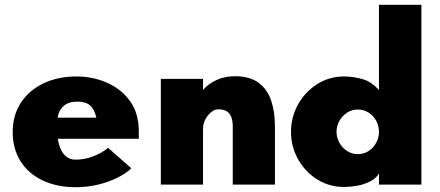

<svg xmlns="http://www.w3.org/2000/svg" viewBox="-20 -770 1834 801"><path d="M296 11Q217 11 157.5 -17.5Q98 -46 65.5 -97.5Q33 -149 33 -219Q33 -290 67.5 -342Q102 -394 162 -422.5Q222 -451 299 -451Q368 -451 427.5 -424.5Q487 -398 523 -347.5Q559 -297 559 -223V-191H191V-279H382Q374 -314 356 -330Q338 -346 303 -346Q271 -346 252 -333Q233 -320 225 -297.5Q217 -275 217 -245Q217 -202 225.5 -170Q234 -138 251.5 -121Q269 -104 295 -104Q326 -104 354.5 -113Q383 -122 403.5 -134Q424 -146 430 -154L528 -68Q509 -49 473.5 -30.5Q438 -12 392 -0.5Q346 11 296 11Z M651 0V-441H827V-395Q850 -421 884 -436.5Q918 -452 960 -452Q1022 -452 1058.5 -425Q1095 -398 1111 -351Q1127 -304 1127 -242V0H951V-242Q951 -268 944 -284Q937 -300 923.5 -307Q910 -314 889 -314Q876 -314 861.5 -302.5Q847 -291 837 -272.5Q827 -254 827 -232V0Z M1415 10Q1353 10 1302.5 -22Q1252 -54 1223 -106.5Q1194 -159 1194 -220Q1194 -281 1223 -333.5Q1252 -386 1302.5 -418.5Q1353 -451 1415 -451Q1453 -451 1492 -440Q1531 -429 1561 -394V-750H1738V0H1561V-46Q1548 -25 1523 -12.5Q1498 0 1469.5 5Q1441 10 1415 10ZM1473 -127Q1498 -127 1518 -140Q1538 -153 1549.5 -174.5Q1561 -196 1561 -220Q1561 -245 1549.5 -266Q1538 -287 1518 -300Q1498 -313 1473 -313Q1448 -313 1428 -300Q1408 -287 1396 -266Q1384 -245 1384 -220Q1384 -196 1396 -174.5Q1408 -153 1428 -140Q1448 -127 1473 -127Z"/></svg>

Font: Teachers ExtraBold
Style: Regular
Weight: 800
Designer: Alfredo Marco Pradil, Chank Diesel
Version: Version 1.001